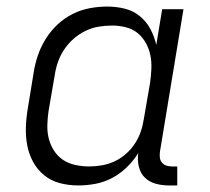

<svg xmlns="http://www.w3.org/2000/svg" viewBox="-20 -558 640 586"><path d="M219 8Q190 8 163 1Q136 -6 115 -23Q94 -40 81 -64Q68 -88 63 -115Q58 -142 59 -170.5Q60 -199 65 -228L83 -338Q87 -364 96 -390Q105 -416 120 -440Q135 -464 156 -483.5Q177 -503 202 -515.5Q227 -528 254 -533Q281 -538 307 -538Q335 -538 361 -531.5Q387 -525 407 -508.5Q427 -492 439 -469.5Q451 -447 457 -421L475 -530H540L468 -94Q467 -85 468 -76.5Q469 -68 474.5 -61.5Q480 -55 488 -52.5Q496 -50 505 -50H521V8H495Q474 8 454.5 2.5Q435 -3 421.5 -16.5Q408 -30 403.5 -50.5Q399 -71 402 -91Q388 -68 367.5 -48Q347 -28 322.5 -15Q298 -2 271.5 3Q245 8 219 8ZM252 -50Q252 -50 252 -50Q252 -50 252 -50Q272 -50 291.5 -53.5Q311 -57 329.5 -65.5Q348 -74 364 -88Q380 -102 391.5 -119.5Q403 -137 409.5 -156Q416 -175 419 -195L438 -305Q441 -326 442 -347.5Q443 -369 439 -389Q435 -409 425 -427Q415 -445 399.5 -457.5Q384 -470 363.5 -475Q343 -480 322 -480Q301 -480 280.5 -476.5Q260 -473 240.5 -463.5Q221 -454 204.5 -439.5Q188 -425 176 -407Q164 -389 157 -369Q150 -349 147 -328L128 -218Q125 -197 124.5 -175.5Q124 -154 129 -134.5Q134 -115 145 -98Q156 -81 172.5 -70Q189 -59 210 -54.5Q231 -50 252 -50Z"/></svg>

Font: Iosevka Curly Light Extended
Style: Italic
Weight: 300
Width: 7
Italic angle: -9°
Monospace: yes
Designer: Belleve Invis
Foundry: Belleve Invis
Version: Version 11.1.0; ttfautohint (v1.8.3)